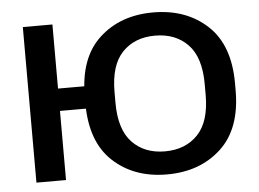

<svg xmlns="http://www.w3.org/2000/svg" viewBox="-52 -793 1178 874"><g transform="rotate(-5 537.0 -356.0)"><path d="M81.1 0H216.3V-315.9H401.4V-418H216.3V-710.9H81.1ZM334.5 -339.4Q334.5 -164.1 430.7 -74.7Q526.9 14.6 677.2 14.6Q827.6 14.6 924.3 -74.7Q1021 -164.1 1021 -339.4V-371.6Q1021 -547.4 924.3 -636.5Q827.6 -725.6 677.2 -725.6Q526.9 -725.6 430.7 -636.5Q334.5 -547.4 334.5 -371.6ZM471.2 -330.6V-380.4Q471.2 -502.4 527.3 -561Q583.5 -619.6 676.8 -619.6Q770.5 -619.6 826.9 -561Q883.3 -502.4 883.3 -380.4V-330.6Q883.3 -208.5 826.9 -149.7Q770.5 -90.8 676.8 -90.8Q583.5 -90.8 527.3 -149.7Q471.2 -208.5 471.2 -330.6Z"/></g></svg>

Font: Roboto Flex
Style: wght 600 wdth 140 opsz 13.0 GRAD 0.00 slnt 0.00 XTRA 468 XOPQ 96 YOPQ 79 YTLC 514 YTUC 712 YTAS 750 YTDE -203.00 YTFI 738
Weight: 600
Width: 8
Designer: Berlow after Robertson
Foundry: Google
Version: Version 3.100